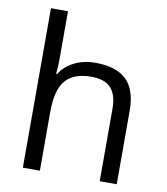

<svg xmlns="http://www.w3.org/2000/svg" viewBox="-84 -831 783 901"><g transform="rotate(10 307.0 -380.0)"><path d="M452.1 0V-346.2Q452.1 -411.6 422.4 -443.8Q392.6 -476.1 329.1 -476.1Q244.6 -476.1 205.8 -430.2Q167 -384.3 167 -279.8V0H85.9V-759.8H167V-529.8Q167 -488.3 163.1 -460.9H168Q191.9 -499.5 236.1 -521.7Q280.3 -543.9 336.9 -543.9Q435.1 -543.9 484.1 -497.3Q533.2 -450.7 533.2 -349.1V0Z"/></g></svg>

Font: f04114697
Style: Regular
Weight: 400
Foundry: Ascender Corporation
Version: Version 1.10